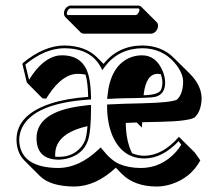

<svg xmlns="http://www.w3.org/2000/svg" viewBox="-20 -602 783 688"><path d="M522.5 -481.4H278.8Q273.4 -481.9 270 -484.9L213.4 -541.5Q209.5 -546.4 209 -553.2Q209 -570.3 223.1 -579.1Q227.5 -581.5 231 -582H476.1Q482.4 -581.5 485.8 -578.1L542.5 -521.5Q546.4 -516.6 546.4 -511.2Q546.4 -493.2 531.2 -483.9Q526.4 -481.9 522.5 -481.4ZM258.8 -337.4Q204.6 -337.4 155.3 -263.7Q149.9 -255.4 145.5 -248.5L132.3 -249.5L76.2 -306.2L60.1 -373L63 -377Q137.7 -438.5 210.9 -439Q285.2 -438 326.7 -397.5L351.1 -373Q403.3 -438.5 490.2 -439Q559.6 -438.5 603.5 -394L660.2 -337.9Q698.7 -299.3 702.1 -256.8Q702.1 -254.4 702.6 -252.4Q701.7 -202.6 676.8 -180.7Q652.8 -167.5 555.2 -165.5Q508.3 -164.6 489.7 -164.1Q489.3 -153.3 488.3 -145L469.7 -163.1Q449.7 -162.1 430.7 -161.6Q431.2 -97.7 453.1 -53.2Q473.6 -43.9 498 -43.9Q563 -44.9 621.1 -111.8L677.7 -55.7L697.8 -27.3Q664.1 35.2 593.3 58.1Q566.4 66.4 540.5 66.4Q461.9 65.9 417 21.5L395 -1Q323.2 65.9 246.6 66.4Q160.6 65.9 123 28.8L66.4 -27.8Q39.6 -56.2 39.1 -101.1Q39.1 -190.9 163.1 -231.4Q219.7 -249.5 295.9 -254.9Q294.9 -305.7 286.6 -334.5Q273.9 -337.4 258.8 -337.4ZM177.7 -40.5Q184.6 -40 191.9 -40Q241.7 -40 271.5 -76.2Q280.3 -87.4 285.2 -100.1Q290.5 -115.7 293.5 -149.9Q178.7 -124 177.7 -49.3Q177.7 -43.9 177.7 -40.5ZM556.2 -336.4Q550.3 -337.4 545.4 -337.4Q503.9 -337.4 495.1 -265.6Q494.6 -262.7 494.6 -260.7Q545.9 -261.7 556.2 -278.8Q561.5 -289.1 562 -306.2Q561.5 -320.8 556.2 -336.4ZM202.1 -403.8Q280.3 -403.8 298.3 -328.1Q305.2 -298.8 306.2 -254.9V-245.6L296.9 -245.1Q102.1 -231.4 59.1 -144.5Q49.3 -123.5 48.8 -101.1Q50.8 -1 189.9 0Q264.2 -1 333 -66.4L340.8 -73.7L347.7 -65.4Q377.9 -27.3 407.7 -14.2Q440.4 -0.5 483.9 0Q558.1 0 610.4 -57.6Q621.6 -70.3 629.4 -83.5L620.1 -96.2Q562 -34.7 498 -34.2Q418.9 -34.2 383.3 -114.7Q364.3 -159.7 363.8 -217.8V-227.5L373.5 -228Q419.9 -230.5 491.7 -231.9Q593.3 -234.4 614.3 -245.1Q635.7 -265.6 636.2 -309.1Q636.2 -341.8 604 -378.9Q560.1 -428.7 490.2 -429.2Q404.8 -428.2 356 -363.3L346.7 -350.6L339.4 -364.3Q303.2 -428.7 210.9 -429.2Q140.6 -428.7 70.8 -370.6L84 -315.9Q132.3 -395 190.9 -403.3Q197.3 -403.8 202.1 -403.8ZM375.5 -248 363.8 -247.6 365.2 -258.8Q375 -361.3 440.4 -393.1Q463.4 -403.8 488.8 -403.8Q539.1 -403.8 563 -347.2Q571.8 -325.2 571.8 -306.2Q571.8 -263.7 536.1 -254.9Q520.5 -251 430.2 -250Q399.9 -249.5 375.5 -248ZM294.9 -225.1 306.2 -226.1V-214.8Q306.2 -129.4 294.4 -96.7Q276.9 -48.3 220.2 -33.7Q205.6 -30.3 191.9 -29.8Q116.2 -29.8 111.3 -97.2Q110.8 -102.1 110.8 -106Q110.8 -200.2 268.1 -221.7Q281.2 -223.6 294.9 -225.1ZM465.8 -547.9Q472.7 -547.9 478.5 -561Q480 -564.9 480 -567.9Q478 -571.3 476.1 -571.8H231Q226.1 -571.8 220.7 -560.1Q219.2 -555.7 219.2 -553.2Q220.2 -548.8 222.2 -547.9Z"/></svg>

Font: Linux Biolinum Shadow O
Style: Regular
Weight: 400
Designer: Philipp H. Poll
Foundry: Philipp H. Poll
Version: Version 1.0.4